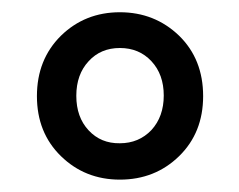

<svg xmlns="http://www.w3.org/2000/svg" viewBox="-20 -705 388 312"><path d="M174.8 -472.2Q205.6 -472.2 226.1 -493.7Q246.1 -515.6 246.1 -549.8Q246.1 -584 226.1 -605.5Q206.1 -627 174.8 -627Q143.6 -627 124 -605.5Q104 -584 104 -549.3Q104 -514.6 124 -493.2Q144 -471.7 174.8 -472.2ZM174.8 -413.1Q118.2 -413.1 79.1 -451.2Q40 -489.3 40 -548.8Q40 -608.4 79.1 -647Q118.2 -685.1 174.8 -685.1Q231.4 -685.1 271 -647Q310.1 -608.9 310.1 -548.8Q310.1 -489.3 271 -451.2Q231.9 -413.1 174.8 -413.1Z"/></svg>

Font: SourceSansPro-Semibold
Style: Regular
Weight: 600
Designer: Paul D. Hunt
Foundry: Adobe Systems Incorporated
Version: Version 2.020;PS 2.0;hotconv 1.0.86;makeotf.lib2.5.63406